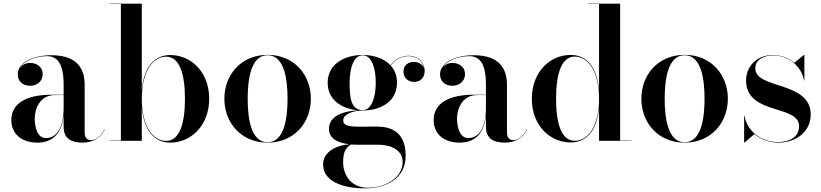

<svg xmlns="http://www.w3.org/2000/svg" viewBox="-20 -770 4490 1050"><path d="M262.5 -252C120.5 -252 42 -202.5 42 -113.5C42 -37.5 98 10 184.5 10C273.5 10 318.5 -46.5 328 -139.5V-76.5C328 -8 375.5 10 431.5 10C488 10 534 -18 553 -62.5L551.5 -63.5C534 -24.5 501 -3.5 479.5 -3.5C451.5 -3.5 443 -22.5 443 -45.5V-304.5C443 -392 405 -468 260 -468C169 -468 77 -432 77 -363.5C77 -324 106 -301 144 -301C179 -301 213.5 -322 213.5 -365.5C213.5 -404.5 180 -426 144 -426C121 -426 98.5 -414.5 86.5 -395C109.5 -439.5 180 -463 237.5 -463C317.5 -463 328 -376.5 328 -304.5V-252ZM232 -15C184.5 -15 170 -73 170 -122C170 -174 197.5 -250 279.5 -250H328V-180.5C328 -64 284.5 -15 232 -15Z M641 -748V-2H578V0H755.5V-183C766.5 -60 821.5 10 912 10C1021 10 1124 -80 1124 -230C1124 -380 1021 -469 912 -469C821 -469 766.5 -400 755.5 -277.5V-750H578V-748ZM755.5 -230C755.5 -384 818 -460 889 -460C960.5 -460 991.5 -369 991.5 -230C991.5 -91 960.5 0.5 889 0.5C818 0.5 755.5 -76 755.5 -230Z M1207 -230C1207 -100 1297.5 10 1443.5 10C1589.5 10 1680 -100 1680 -230C1680 -360 1589.5 -470 1443.5 -470C1297.5 -470 1207 -360 1207 -230ZM1334.5 -230C1334.5 -336.5 1352 -468 1443.5 -468C1535 -468 1552.5 -336.5 1552.5 -230C1552.5 -123.5 1535 8 1443.5 8C1352 8 1334.5 -123.5 1334.5 -230Z M1779 -66C1779 -14.5 1822.5 11.5 1892 19C1844 21.5 1747 47 1747 130C1747 222 1856 260 1973.5 260C2095.5 260 2198.5 204 2198.5 82C2198.5 -53.5 2113 -78 2038 -78C2009.5 -78 1986 -77 1951 -77C1896.5 -77 1857 -80.5 1857 -111C1857 -151 1923 -165.5 1963.5 -165.5C2050.5 -165.5 2151 -207 2151 -317.5C2151 -357.5 2138 -388.5 2117 -411.5C2144.5 -449.5 2183.5 -463 2214.5 -463C2264 -463 2293 -431 2299.5 -397C2291.5 -419.5 2266 -431.5 2243.5 -431.5C2215.5 -431.5 2186.5 -416 2186.5 -379C2186.5 -342 2214.5 -322 2243.5 -322C2272 -322 2302.5 -337 2302.5 -383.5C2302.5 -424 2271 -465 2214.5 -465C2184.5 -465 2144 -452.5 2115.5 -413C2078.5 -453 2018.5 -469.5 1963.5 -469.5C1876 -469.5 1772 -428 1772 -317.5C1772 -218 1856.5 -174.5 1937 -166.5C1852.5 -162 1779 -133.5 1779 -66ZM1892 -317.5C1892 -395.5 1913 -467.5 1963.5 -467.5C2013.5 -467.5 2035 -395.5 2035 -317.5C2035 -242.5 2013.5 -167.5 1963.5 -167.5C1897 -167.5 1892 -242.5 1892 -317.5ZM1856.5 118C1856.5 74.5 1863 42.5 1899.5 20C1911.5 21 1925 21.5 1939 21.5H2050C2115 21.5 2182 49 2182 115C2182 202.5 2088.5 256.5 1990.5 256.5C1896.5 256.5 1856.5 183 1856.5 118Z M2572 -252C2430 -252 2351.5 -202.5 2351.5 -113.5C2351.5 -37.5 2407.5 10 2494 10C2583 10 2628 -46.5 2637.5 -139.5V-76.5C2637.5 -8 2685 10 2741 10C2797.5 10 2843.5 -18 2862.5 -62.5L2861 -63.5C2843.5 -24.5 2810.5 -3.5 2789 -3.5C2761 -3.5 2752.5 -22.5 2752.5 -45.5V-304.5C2752.5 -392 2714.5 -468 2569.5 -468C2478.5 -468 2386.5 -432 2386.5 -363.5C2386.5 -324 2415.5 -301 2453.5 -301C2488.5 -301 2523 -322 2523 -365.5C2523 -404.5 2489.5 -426 2453.5 -426C2430.5 -426 2408 -414.5 2396 -395C2419 -439.5 2489.5 -463 2547 -463C2627 -463 2637.5 -376.5 2637.5 -304.5V-252ZM2541.5 -15C2494 -15 2479.5 -73 2479.5 -122C2479.5 -174 2507 -250 2589 -250H2637.5V-180.5C2637.5 -64 2594 -15 2541.5 -15Z M3434 -2H3371.5V-750H3193.5V-748H3256V-277.5C3245 -400 3191 -470 3100.5 -469.5C2991.5 -470 2888.5 -380 2888.5 -230C2888.5 -80 2991.5 9 3100.5 9C3191 9 3245 -59.5 3256 -182V0H3434ZM3256 -230C3256 -76 3194 0 3123 0C3051.5 0 3021 -91 3021 -230C3021 -369 3051.5 -460.5 3123 -460.5C3194 -460.5 3256 -384 3256 -230Z M3487.5 -230C3487.5 -100 3578 10 3724 10C3870 10 3960.5 -100 3960.5 -230C3960.5 -360 3870 -470 3724 -470C3578 -470 3487.5 -360 3487.5 -230ZM3615 -230C3615 -336.5 3632.5 -468 3724 -468C3815.5 -468 3833 -336.5 3833 -230C3833 -123.5 3815.5 8 3724 8C3632.5 8 3615 -123.5 3615 -230Z M4051.5 10 4106 -37C4140 -7.5 4186 10 4237.5 10C4332 10 4413.5 -48 4413.5 -144.5C4413.5 -327.5 4110.5 -281 4110.5 -396C4110.5 -439.5 4150.5 -467 4208.5 -467C4303.5 -467 4367 -395 4377 -330H4379V-470H4377L4323.5 -426.5C4294.5 -451.5 4255 -469 4207.5 -469C4112.5 -469 4060 -401.5 4060 -330C4060 -139 4350 -199.5 4350 -80C4350 -19 4296 7 4233.5 7C4143 7 4064.5 -54 4051.5 -137.5H4049.5V10Z"/></svg>

Font: Bodoni* 96pt Medium
Style: Regular
Weight: 500
Version: Version 2.3